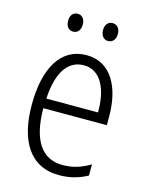

<svg xmlns="http://www.w3.org/2000/svg" viewBox="-110 -874 665 861"><g transform="rotate(15 222.5 -443.5)"><path d="M109 -763C109 -737 122 -721 143 -721C163 -721 177 -736 177 -763C177 -789 163 -804 143 -804C122 -804 109 -788 109 -763ZM271 -763C271 -737 285 -721 305 -721C326 -721 340 -737 340 -763C340 -789 325 -804 305 -804C285 -804 271 -789 271 -763ZM230 -635C111 -635 49 -527 49 -357C49 -192 112 -83 248 -83C299 -83 340 -95 379 -116V-168C335 -142 297 -131 252 -131C154 -131 104 -208 103 -355H398V-396C398 -527 346 -635 230 -635ZM230 -588C310 -588 346 -505 345 -400H105C112 -525 157 -588 230 -588Z"/></g></svg>

Font: Noto Sans Telugu UI Condensed Light
Style: Regular
Weight: 300
Width: 3
Designer: Jelle Bosma - Monotype Design Team
Foundry: Monotype Imaging Inc.
Version: Version 2.005